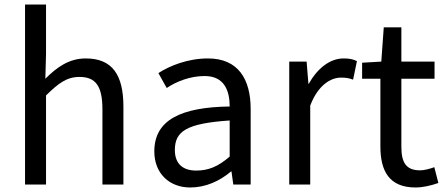

<svg xmlns="http://www.w3.org/2000/svg" viewBox="-20 -817 1976 851"><path d="M184 -797H91V1H184V-394C239 -448 276 -476 332 -476C404 -476 434 -436 434 -332V1H527V-344C527 -485 478 -558 360 -558C286 -558 232 -519 181 -468L184 -578Z M823 14C891 14 953 -14 1004 -57H1006L1014 1H1091V-334C1091 -467 1035 -558 902 -558C813 -558 733 -526 682 -493L719 -427C762 -456 823 -480 887 -480C975 -480 998 -414 998 -345C783 -342 664 -286 664 -146C664 -47 732 14 823 14ZM849 -61C793 -61 755 -89 755 -152C755 -235 806 -270 998 -283V-123C945 -77 902 -61 849 -61Z M1339 -544H1262V1H1355V-349C1390 -441 1447 -473 1491 -473C1514 -473 1525 -471 1545 -464L1562 -546C1545 -555 1527 -558 1503 -558C1442 -558 1387 -514 1348 -445H1347Z M1822 14C1855 14 1892 5 1923 -6L1905 -76C1886 -69 1861 -62 1842 -62C1779 -62 1759 -98 1759 -166V-468H1906V-544H1759V-696H1681L1670 -544L1585 -539V-468H1666V-168C1666 -59 1705 14 1822 14Z"/></svg>

Font: Bithumb Trading Sans
Style: Regular
Weight: 400
Designer: HamHyungwon
Foundry: Bithumb
Version: Version 1.300;FEAKit 1.0